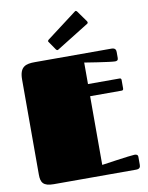

<svg xmlns="http://www.w3.org/2000/svg" viewBox="-101 -1018 840 1090"><g transform="rotate(-10 319.5 -473.5)"><path d="M591 -456C597 -456 601 -459 601 -467V-516C601 -522 598 -526 591 -526H409V-650C409 -650 556 -626 583 -626C593 -626 601 -629 601 -642V-677C601 -689 597 -701 575 -701H134C81 -701 45 -691 45 -616V-68C45 -23 58 0 119 0H594C616 0 619 -12 619 -24V-69C619 -82 610 -85 599 -85C578 -85 409 -60 409 -60V-456ZM464 -864C467 -866 468 -868 468 -871C468 -873 467 -876 465 -879L420 -942C417 -945 415 -947 413 -947C410 -947 408 -946 406 -944L233 -813C230 -810 228 -808 228 -805C228 -804 229 -801 231 -799L264 -751C267 -747 270 -746 272 -746C274 -746 276 -747 279 -749Z"/></g></svg>

Font: Fascinate
Style: Regular
Weight: 900
Designer: Astigmatic (AOETI)
Foundry: Astigmatic (AOETI)
Version: Version 1.000